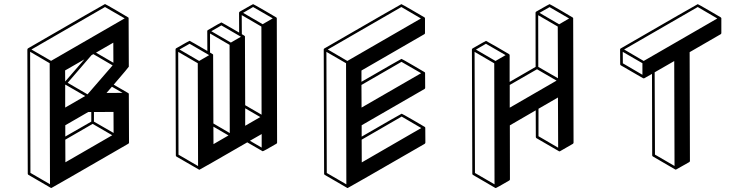

<svg xmlns="http://www.w3.org/2000/svg" viewBox="-20 -854 3702 949"><path d="M233.9 75.2Q232.9 75.2 232.4 74.7H231.4L120.6 10.3Q117.2 8.3 117.2 4.4L115.2 -609.9H115.7Q115.7 -613.3 118.7 -615.2Q497.1 -834 499 -834Q501 -834 557.1 -801.3L613.3 -768.1L614.3 -767.6V-767.1L615.2 -766.6L615.7 -763.7L616.7 -524.4Q616.7 -522.5 542 -435.5L614.3 -393.6L615.2 -393.1L616.2 -391.1L616.7 -388.2L617.7 -149.4Q617.7 -145.5 614.3 -143.6Q235.8 75.2 233.9 75.2ZM506.3 -394.5 585.9 -395 533.2 -425.3ZM227.1 56.6 225.6 -541.5 128.9 -598.1 130.4 0.5ZM232.4 -553.2 596.2 -763.2 499 -819.3 135.3 -609.4ZM302.7 -179.2 431.2 -252.9V-300.3H416L302.7 -234.9ZM303.2 -51.8 534.7 -185.5 438 -241.7 302.7 -163.6ZM541.5 -196.8 541 -300.8 444.3 -300.3V-252.9ZM302.2 -322.3 400.9 -379.4 303.7 -435.5 302.2 -434.6ZM540.5 -543.9 540 -643.1 454.6 -593.8ZM412.6 -387.7 536.6 -530.8 441.4 -586.4 432.1 -581.1 314.5 -444.8ZM302.2 -451.2 397 -560.5 301.8 -505.9Z M965.8 -15.1H963.9Q963.9 -15.6 963.1 -15.9Q962.4 -16.1 852.1 -80.1Q849.1 -82 849.1 -85.9L847.7 -609.9Q847.7 -613.3 850.6 -615.2Q915 -652.3 917 -652.3Q918.9 -652.3 1004.9 -602.1L1004.4 -700.7Q1004.9 -704.1 1007.8 -705.6Q1072.3 -743.2 1074.2 -743.2Q1075.7 -743.2 1162.1 -692.9L1161.6 -791Q1162.1 -794.4 1165 -796.4Q1229.5 -833.5 1231 -833.5Q1232.9 -833.5 1289.1 -801Q1345.2 -768.6 1345.7 -767.8Q1346.2 -767.1 1346.9 -766.4Q1347.7 -765.6 1347.9 -764.6Q1348.1 -763.7 1348.1 -763.2L1349.6 -148.9Q1349.6 -145.5 1346.2 -143.6Q1282.7 -106.4 1278.3 -106.4Q1276.9 -106.9 1202.1 -150.4Q967.8 -15.1 965.8 -15.1ZM1278.3 -734.4 1328.1 -763.2 1231 -819.3 1181.6 -790.5ZM1272.9 -287.1 1272 -722.7 1174.8 -779.3 1175.3 -685.1Q1187.5 -678.2 1189.9 -675.8Q1189.9 -675.3 1190.2 -675Q1190.4 -674.8 1190.7 -674.3Q1190.9 -673.8 1191.9 -334ZM1191.9 -232.4 1266.6 -275.4 1191.9 -318.8ZM1121.1 -643.6 1170.9 -672.4 1074.2 -728.5 1024.4 -699.7ZM1115.7 -196.3 1114.7 -632.3 1018.1 -688.5V-594.2Q1031.2 -586.4 1031.7 -585.9Q1032.2 -585.4 1032.5 -585.2Q1032.7 -585 1032.7 -584.7Q1032.7 -584.5 1033 -584.5Q1033.2 -584.5 1033.2 -584.2Q1033.2 -584 1033.4 -583.5Q1033.7 -583 1034.7 -243.7ZM1035.2 -141.6 1109.4 -184.6 1034.7 -228ZM959 -33.2 957.5 -541.5 860.8 -597.7 862.3 -89.4ZM964.4 -552.7 1013.7 -581.5 917 -637.7 867.2 -609.4ZM1273.4 -124.5V-191.4L1215.3 -158.2Z M1698.7 75.2H1696.8L1585 10.3Q1582 8.3 1582 4.9L1580.1 -609.9Q1580.6 -613.3 1583.5 -614.7Q1961.9 -833.5 1963.9 -833.5Q1965.8 -833.5 2021.7 -801Q2077.6 -768.6 2078.1 -768.1L2079.1 -767.1V-766.6Q2079.6 -766.6 2079.6 -766.4Q2079.6 -766.1 2080.1 -765.6L2080.6 -763.7V-690.4Q2080.6 -687 2077.6 -685.1L1766.6 -505.4V-449.7Q1962.9 -563 1964.4 -563Q1966.3 -563 2022.5 -530.3Q2078.6 -497.6 2079.1 -497.1Q2079.6 -497.1 2079.6 -496.6V-496.1H2080.1V-495.6H2080.6L2081.1 -492.7Q2081.5 -492.7 2081.5 -419.9Q2081.5 -416 2078.1 -414.1L1767.6 -234.9V-178.7Q1963.4 -292 1965.3 -292Q1967.3 -292 2023.9 -259.3L2079.6 -226.6L2080.6 -225.6V-225.1H2081.1L2081.5 -224.1L2082 -222.2L2082.5 -148.9Q2082 -145.5 2079.1 -143.1Q1700.7 75.2 1698.7 75.2ZM1768.1 -51.3 2062 -221.2 1965.3 -277.8 1767.6 -163.6ZM1767.1 -322.3 2061.5 -492.2 1964.4 -548.3 1766.6 -434.1ZM1691.9 57.1 1690.4 -541.5 1593.3 -597.7 1595.2 1ZM1696.8 -552.7 2060.5 -762.7 1963.9 -819.3 1600.1 -609.4Z M2431.2 75.2H2429.2L2428.2 74.7H2427.7L2317.9 10.7Q2314.5 8.8 2314.5 4.9L2312.5 -609.4Q2313 -612.8 2315.9 -614.7Q2380.4 -651.9 2382.3 -651.9Q2383.8 -651.9 2439.9 -619.4Q2496.1 -586.9 2496.1 -586.4L2497.1 -585.9V-585.4L2498 -584.5L2498.5 -582L2499 -581.5V-449.2L2627.4 -523.4L2627 -791Q2627 -794.4 2629.9 -796.4Q2694.3 -833.5 2696.3 -833.5Q2698.2 -833.5 2754.4 -800.8L2810.5 -767.6L2811.5 -767.1V-766.6L2813 -764.6L2814.9 -148.9Q2814.5 -145 2811.5 -143.1L2747.1 -106Q2743.7 -106 2742.9 -106.2Q2742.2 -106.4 2742.2 -106.9L2631.8 -170.9Q2628.4 -172.9 2628.4 -176.8L2627.9 -308.6L2500 -234.4L2500.5 32.7Q2500.5 36.1 2497.1 38.1Q2433.6 75.2 2431.2 75.2ZM2743.7 -733.9 2793 -762.7 2696.3 -818.8 2646.5 -790.5ZM2737.8 -467.3 2736.8 -722.7 2640.1 -778.8 2640.6 -523.4ZM2499.5 -321.8 2731 -455.6 2634.3 -511.7 2499.5 -434.1ZM2424.3 57.1 2422.9 -541 2325.7 -597.7 2327.6 1ZM2429.2 -552.7 2479 -581.5 2381.8 -637.7 2332.5 -608.9ZM2738.8 -124 2737.8 -372.1 2641.6 -316.4V-180.7Z M3320.8 -15.6Q3318.4 -15.6 3317.9 -16.1Q3317.4 -16.6 3207 -80.6Q3204.1 -82.5 3203.6 -85.9L3202.6 -488.8Q3164.1 -466.8 3163.6 -466.8Q3163.1 -466.8 3162.1 -466.8L3158.7 -467.3L3048.3 -531.2Q3045.4 -533.2 3045.4 -537.1L3044.9 -609.9Q3045.4 -613.3 3048.3 -614.7Q3426.8 -833.5 3428.7 -833.5Q3430.7 -833.5 3486.6 -801Q3542.5 -768.6 3542.7 -768.1Q3543 -767.6 3543.9 -766.6Q3544.9 -765.6 3545.4 -764.2V-690.9Q3545.4 -687 3542.5 -685.1L3388.7 -596.2L3390.1 -58.6Q3390.1 -54.7 3386.7 -52.7Q3322.3 -15.6 3320.8 -15.6ZM3155.3 -484.4V-541.5L3058.1 -597.7L3058.6 -541ZM3161.6 -552.7 3525.4 -762.7 3428.7 -819.3 3064.9 -609.4ZM3314 -33.7 3312.5 -552.2 3215.8 -496.6 3217.3 -89.8Z"/></svg>

Font: 3D Isometric
Style: Bold
Weight: 700
Designer: GGBotNet
Foundry: GGBotNet
Version: 1.14